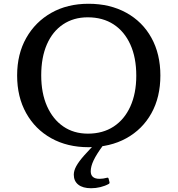

<svg xmlns="http://www.w3.org/2000/svg" viewBox="-20 -773 943 1020"><path d="M450 9Q338 9 252.5 -38.5Q167 -86 119 -172Q71 -258 71 -372Q71 -486 119.5 -571.5Q168 -657 253 -705Q338 -753 450 -753Q564 -753 650.5 -705.5Q737 -658 784.5 -572Q832 -486 832 -372Q832 -257 784.5 -171.5Q737 -86 651 -38.5Q565 9 450 9ZM447 -63Q526 -63 583.5 -100.5Q641 -138 672.5 -207.5Q704 -277 704 -371Q704 -467 672.5 -536.5Q641 -606 583.5 -643.5Q526 -681 446 -681Q371 -681 315 -643.5Q259 -606 229 -537Q199 -468 199 -373Q199 -278 230 -208.5Q261 -139 316.5 -101Q372 -63 447 -63ZM464 227Q420 227 396 208Q372 189 372 155Q372 134 385 110Q398 86 426.5 53.5Q455 21 500 -23L527 0Q493 46 477.5 78.5Q462 111 462 137Q462 177 509 177Q519 177 528.5 175.5Q538 174 550 171Q555 170 557 176L562 196Q563 201 558 204Q538 215 513.5 221Q489 227 464 227Z"/></svg>

Font: Hahmlet Medium
Style: Regular
Weight: 500
Version: Version 1.002